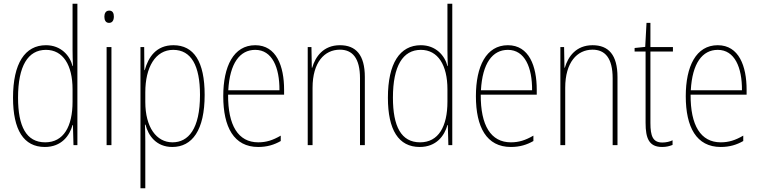

<svg xmlns="http://www.w3.org/2000/svg" viewBox="-20 -780 4083 1032"><path d="M221 10C310 10 354 -50 370 -108H372L375 0H396V-760H370V-511C370 -483 371 -456 372 -425H370C356 -481 308 -537 227 -537C114 -537 50 -439 50 -255C50 -82 107 10 221 10ZM223 -15C121 -15 77 -101 77 -255C77 -425 130 -512 227 -512C319 -512 370 -430 370 -300V-234C370 -100 322 -15 223 -15Z M567 -723C547 -723 541 -706 541 -690C541 -672 548 -657 566 -657C584 -657 592 -671 592 -691C592 -707 587 -723 567 -723ZM579 -527H553V0H579Z M912 -537C819 -537 777 -472 758 -403H756L755 -527H735V232H761V-21C761 -56 760 -88 759 -110H762C777 -51 820 10 906 10C1013 10 1080 -80 1080 -270C1080 -449 1022 -537 912 -537ZM911 -512C1008 -512 1055 -427 1055 -270C1055 -86 992 -15 907 -15C821 -15 761 -96 761 -232V-284C761 -418 815 -512 911 -512Z M1352 -537C1235 -537 1180 -423 1180 -263C1180 -97 1237 10 1368 10C1416 10 1454 -2 1489 -22V-51C1446 -26 1411 -15 1368 -15C1260 -15 1205 -106 1206 -271H1507V-298C1507 -424 1466 -537 1352 -537ZM1352 -512C1443 -512 1483 -417 1482 -295H1207C1215 -440 1269 -512 1352 -512Z M1807 -537C1718 -537 1675 -475 1658 -416H1656L1654 -527H1634V0H1660V-308C1660 -445 1724 -513 1807 -513C1874 -513 1915 -468 1915 -359V0H1941V-366C1941 -485 1893 -537 1807 -537Z M2236 10C2325 10 2369 -50 2385 -108H2387L2390 0H2411V-760H2385V-511C2385 -483 2386 -456 2387 -425H2385C2371 -481 2323 -537 2242 -537C2129 -537 2065 -439 2065 -255C2065 -82 2122 10 2236 10ZM2238 -15C2136 -15 2092 -101 2092 -255C2092 -425 2145 -512 2242 -512C2334 -512 2385 -430 2385 -300V-234C2385 -100 2337 -15 2238 -15Z M2710 -537C2593 -537 2538 -423 2538 -263C2538 -97 2595 10 2726 10C2774 10 2812 -2 2847 -22V-51C2804 -26 2769 -15 2726 -15C2618 -15 2563 -106 2564 -271H2865V-298C2865 -424 2824 -537 2710 -537ZM2710 -512C2801 -512 2841 -417 2840 -295H2565C2573 -440 2627 -512 2710 -512Z M3165 -537C3076 -537 3033 -475 3016 -416H3014L3012 -527H2992V0H3018V-308C3018 -445 3082 -513 3165 -513C3232 -513 3273 -468 3273 -359V0H3299V-366C3299 -485 3251 -537 3165 -537Z M3540 -14C3489 -14 3476 -49 3476 -119V-503H3597V-527H3476V-657H3455L3448 -528L3391 -522V-503H3450V-120C3450 -37 3468 10 3539 10C3563 10 3579 5 3595 -1V-26C3581 -19 3561 -14 3540 -14Z M3838 -537C3721 -537 3666 -423 3666 -263C3666 -97 3723 10 3854 10C3902 10 3940 -2 3975 -22V-51C3932 -26 3897 -15 3854 -15C3746 -15 3691 -106 3692 -271H3993V-298C3993 -424 3952 -537 3838 -537ZM3838 -512C3929 -512 3969 -417 3968 -295H3693C3701 -440 3755 -512 3838 -512Z"/></svg>

Font: Noto Sans Devanagari Condensed Thin
Style: Regular
Weight: 100
Width: 3
Designer: Jelle Bosma - Monotype Design Team
Foundry: Monotype Imaging Inc.
Version: Version 2.004